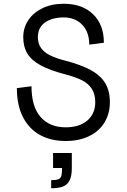

<svg xmlns="http://www.w3.org/2000/svg" viewBox="-20 -736 676 1024"><path d="M70 -266 148 -276Q148 -167 196.5 -112Q245 -57 330 -57Q404 -57 446 -93.5Q488 -130 488 -191Q488 -234 469.5 -262.5Q451 -291 417 -308Q383 -325 330 -339Q245 -361 196 -388Q147 -415 125.5 -451Q104 -487 104 -538Q104 -588 131 -628.5Q158 -669 207 -692.5Q256 -716 320 -716Q418 -716 476 -660.5Q534 -605 534 -508L456 -498Q456 -565 418.5 -604Q381 -643 320 -643Q258 -643 220 -616Q182 -589 182 -538Q182 -504 198.5 -480.5Q215 -457 247 -441Q279 -425 330 -412Q414 -390 465.5 -361.5Q517 -333 541.5 -292Q566 -251 566 -191Q566 -131 538 -84Q510 -37 456.5 -10.5Q403 16 330 16Q253 16 194.5 -15.5Q136 -47 103 -110.5Q70 -174 70 -266ZM311 160H363Q363 203 351 226.5Q339 250 315.5 259Q292 268 253 268V225Q280 225 292 219.5Q304 214 307.5 201Q311 188 311 160ZM263 80H363V160H263Z"/></svg>

Font: Uncut Sans VF
Style: Regular
Weight: 400
Designer: Kasper Nordkvist
Foundry: Uncut Type
Version: Version 1.100;FEAKit 1.0